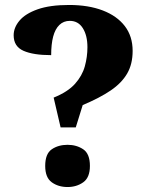

<svg xmlns="http://www.w3.org/2000/svg" viewBox="-20 -744 610 773"><path d="M224 -231 196 -351Q253 -374 282 -406.5Q311 -439 321.5 -477Q332 -515 332 -554Q332 -601 313.5 -630.5Q295 -660 261 -660Q236 -660 219 -643.5Q202 -627 194 -596.5Q186 -566 186 -522Q114 -522 74.5 -539.5Q35 -557 35 -602Q35 -633 58.5 -661Q82 -689 131.5 -706.5Q181 -724 258 -724Q336 -724 393.5 -702Q451 -680 482.5 -639Q514 -598 514 -539Q514 -486 492 -448Q470 -410 426 -380Q382 -350 313 -321L285 -231ZM252 9Q215 9 188.5 -10Q162 -29 162 -76Q162 -125 188.5 -143Q215 -161 252 -161Q288 -161 315 -143Q342 -125 342 -76Q342 -29 315 -10Q288 9 252 9Z"/></svg>

Font: Noto Serif Khmer ExtraBold
Style: Regular
Weight: 800
Version: Version 2.003